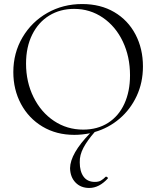

<svg xmlns="http://www.w3.org/2000/svg" viewBox="-20 -656 771 951"><path d="M449 -2Q413 39 393.5 75.5Q374 112 375 148Q375 193 394 219Q413 245 450 245Q468 245 479.5 238.5Q491 232 504 219H505Q509 219 512.5 222.5Q516 226 514 228Q471 275 422 275Q380 275 354 248Q328 221 327 177Q328 105 426 4Q386 12 348 12Q259 12 190.5 -29Q122 -70 84 -141Q46 -212 46 -299Q46 -394 91.5 -471Q137 -548 214.5 -592Q292 -636 387 -636Q478 -636 546 -596Q614 -556 651 -485.5Q688 -415 688 -327Q688 -247 657 -180.5Q626 -114 572 -68Q518 -22 449 -2ZM392 -14Q463 -14 515.5 -47.5Q568 -81 596 -142Q624 -203 624 -283Q624 -375 588.5 -450Q553 -525 489.5 -568.5Q426 -612 347 -612Q278 -612 224 -579Q170 -546 139.5 -484.5Q109 -423 109 -341Q109 -250 146 -175Q183 -100 247.5 -57Q312 -14 392 -14Z"/></svg>

Font: Cormorant Upright
Style: Regular
Weight: 400
Designer: Christian Thalmann (Catharsis Fonts)
Foundry: Catharsis Fonts
Version: Version 3.302